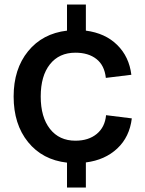

<svg xmlns="http://www.w3.org/2000/svg" viewBox="-20 -709 640 845"><path d="M274.9 116.2V6.8Q167 -5.4 103.5 -83.7Q40 -162.1 40 -284.2Q40 -405.3 103.5 -483.4Q167 -561.5 274.9 -574.2V-689H357.9V-574.2Q443.4 -563 495.8 -511.2Q548.3 -459.5 558.1 -379.9L445.8 -366.2Q439.9 -421.4 404.5 -449.2Q369.1 -477.1 312 -477.1Q240.2 -477.1 199.7 -426Q159.2 -375 159.2 -284.2Q159.2 -193.4 200 -141.6Q240.7 -89.8 312 -89.8Q369.6 -89.8 405.8 -119.6Q441.9 -149.4 446.8 -202.1L560.1 -188Q550.3 -106.4 496.3 -55.7Q442.4 -4.9 357.9 5.9V116.2Z"/></svg>

Font: BDO Grotesk Medium
Style: Regular
Weight: 500
Designer: Deni Anggara
Foundry: Lokal Container
Version: Version 2.000